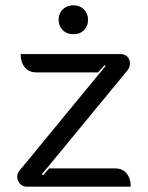

<svg xmlns="http://www.w3.org/2000/svg" viewBox="-20 -704 558 724"><path d="M45 -38Q45 -50 53 -60L378 -455L374 -458L350 -431H118Q89 -431 73.5 -450Q58 -469 58 -500H434Q451 -500 460.5 -490Q470 -480 470 -465Q470 -451 461 -439L138 -47L143 -43L165 -69H413Q442 -69 457.5 -50Q473 -31 473 0H81Q65 0 55 -11.5Q45 -23 45 -38ZM201 -629Q201 -653 216.5 -668.5Q232 -684 257 -684Q281 -684 296.5 -668.5Q312 -653 312 -629Q312 -606 297 -590.5Q282 -575 257 -575Q232 -575 216.5 -590.5Q201 -606 201 -629Z"/></svg>

Font: K2D
Style: Regular
Weight: 400
Version: Version 1.000; ttfautohint (v1.6)